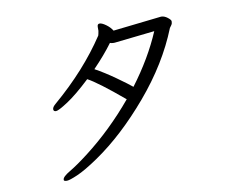

<svg xmlns="http://www.w3.org/2000/svg" viewBox="-79 -796 1158 937"><g transform="rotate(-10 500.0 -328.0)"><path d="M726 -609 526 -587H519Q511 -587 503 -590Q464 -537 406 -477Q452 -452 505.5 -414Q559 -376 579 -359Q673 -484 726 -609ZM531 -646 771 -673Q787 -673 802.5 -661Q818 -649 818 -642Q818 -635 817 -632Q816 -629 814 -625Q812 -621 809 -618Q806 -615 804 -611Q738 -445 607 -291Q476 -137 340 -44Q274 1 233.5 18.5Q193 36 180 36Q167 36 165 31V28Q165 14 202.5 -8Q240 -30 296 -73Q426 -173 536 -305Q411 -410 363 -435Q294 -370 246.5 -339Q199 -308 186.5 -308Q174 -308 174 -319Q174 -330 191 -344Q352 -482 453 -635Q455 -640 458 -658V-677Q458 -692 469.5 -692Q481 -692 500.5 -678Q520 -664 531 -646Z"/></g></svg>

Font: LXGW WenKai Mono Lite
Style: Regular
Weight: 400
Monospace: yes
Designer: LXGW / Fontworks Inc.
Foundry: LXGW / Fontworks Inc.
Version: Version 1.520; June 14, 2025